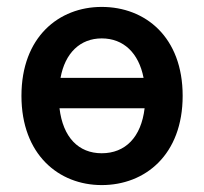

<svg xmlns="http://www.w3.org/2000/svg" viewBox="-20 -523 589 555"><path d="M42 -246C42 -76 150 12 274 12C400 12 508 -76 508 -246C508 -416 400 -503 274 -503C150 -503 42 -416 42 -246ZM398 -210C388 -126 342 -80 274 -80C207 -80 162 -126 152 -210ZM155 -298C168 -370 212 -412 274 -412C337 -412 381 -370 395 -298Z"/></svg>

Font: DAIFUKU Sans Semibold
Style: Regular
Weight: 600
Designer: Original font ‘Source Sans 3’ : Paul D. Hunt
Foundry: Daifuku
Version: Version 1.000